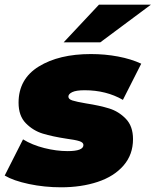

<svg xmlns="http://www.w3.org/2000/svg" viewBox="-37 -787 662 817"><path d="M-17 -40 61 -194Q100 -170 151.5 -157Q203 -144 251 -144Q318 -144 318 -170Q318 -181 300.5 -186.5Q283 -192 245 -197Q186 -206 145 -218.5Q104 -231 73 -262.5Q42 -294 42 -350Q42 -451 128 -504Q214 -557 350 -557Q410 -557 465.5 -546.5Q521 -536 564 -516L486 -362Q415 -403 323 -403Q287 -403 270.5 -395Q254 -387 254 -376Q254 -365 271 -359.5Q288 -354 329 -347Q387 -338 427.5 -325.5Q468 -313 498.5 -281.5Q529 -250 529 -195Q529 -129 488.5 -82.5Q448 -36 378.5 -13Q309 10 223 10Q152 10 86 -4Q20 -18 -17 -40ZM384 -767H605L390 -607H234Z"/></svg>

Font: Montserrat Alternates Black
Style: Italic
Weight: 900
Italic angle: -11.3°
Designer: Julieta Ulanovsky
Foundry: Julieta Ulanovsky
Version: Version 7.200